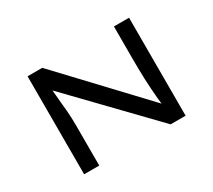

<svg xmlns="http://www.w3.org/2000/svg" viewBox="-132 -944 1318 1188"><g transform="rotate(-30 527.5 -350.0)"><path d="M165 0V-700H270L810 -127L802 -118Q797 -147 794 -180.5Q791 -214 788.5 -250Q786 -286 784.5 -323.5Q783 -361 782.5 -398Q782 -435 782 -470V-700H890V0H783L250 -552L253 -566Q256 -539 258 -510.5Q260 -482 263 -453Q266 -424 268.5 -396Q271 -368 272 -341Q273 -314 273 -291V0Z"/></g></svg>

Font: Lexend Tera
Style: Regular
Weight: 400
Designer: Bonnie Shaver-Troup, Thomas Jockin
Foundry: Lexend
Version: Version 1.007